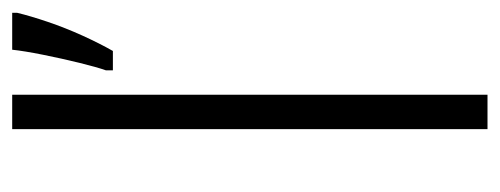

<svg xmlns="http://www.w3.org/2000/svg" viewBox="-266 -534 800 307"><g transform="rotate(-90 133.5 -380.0)"><path d="M136 0H81V-760H136ZM267 -752Q262 -731 252.5 -703Q243 -675 230.5 -647.5Q218 -620 206 -599H175V-610Q180 -624 187 -652.5Q194 -681 200 -711Q206 -741 208 -760H267Z"/></g></svg>

Font: Noto Sans Georgian SemiCondensed Light
Style: Regular
Weight: 300
Width: 4
Designer: Monotype Design Team, Akaki Razmadze
Foundry: Google LLC
Version: Version 2.005; ttfautohint (v1.8.4.7-5d5b)